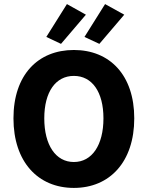

<svg xmlns="http://www.w3.org/2000/svg" viewBox="-20 -909 724 941"><path d="M342 12C518 12 638 -116 638 -329C638 -541 518 -664 342 -664C166 -664 46 -542 46 -329C46 -116 166 12 342 12ZM342 -115C253 -115 197 -198 197 -329C197 -459 253 -537 342 -537C431 -537 487 -459 487 -329C487 -198 431 -115 342 -115ZM207 -728 279 -694 401 -837 308 -889ZM394 -728 467 -694 589 -837 495 -889Z"/></svg>

Font: Giro Sans Regular
Style: Bold
Weight: 700
Designer: Paul D. Hunt
Foundry: Adobe Systems Incorporated
Version: Version 1.000;PS 1.0;hotconv 1.0.88;makeotf.lib2.5.647800